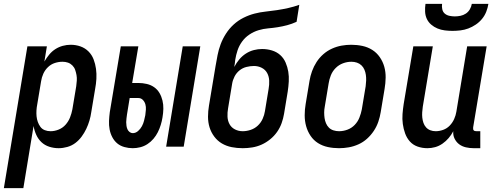

<svg xmlns="http://www.w3.org/2000/svg" viewBox="-52 -760 2572 995"><path d="M-32 215 90 -520H191L178 -441Q189 -460 203 -477Q217 -494 235 -505.5Q253 -517 273.5 -522.5Q294 -528 314 -528Q341 -528 365 -519.5Q389 -511 406.5 -493.5Q424 -476 433 -452.5Q442 -429 445.5 -403.5Q449 -378 447.5 -351.5Q446 -325 441 -299L421 -179Q418 -157 411.5 -135Q405 -113 395 -92Q385 -71 371 -52Q357 -33 338.5 -19Q320 -5 297 1.5Q274 8 252 8Q227 8 203.5 0.5Q180 -7 163 -23Q146 -39 136 -61Q126 -83 122 -107L69 215ZM210 -80Q231 -80 252 -88.5Q273 -97 288 -114Q303 -131 311 -151.5Q319 -172 323 -193L343 -313Q345 -328 346 -342.5Q347 -357 344.5 -371Q342 -385 337.5 -398Q333 -411 323 -421Q313 -431 300 -435.5Q287 -440 272 -440Q252 -440 232 -433.5Q212 -427 196.5 -412Q181 -397 172.5 -378Q164 -359 161 -339L141 -219Q138 -204 137 -188Q136 -172 137.5 -157Q139 -142 144 -128Q149 -114 157.5 -102.5Q166 -91 180 -85.5Q194 -80 210 -80Z M809 0 895 -520H986L900 0ZM636 8Q614 8 592.5 2Q571 -4 555.5 -17Q540 -30 530 -49Q520 -68 516 -89.5Q512 -111 513 -133.5Q514 -156 517 -179L574 -520H665L633 -330H665Q687 -330 708.5 -325Q730 -320 747 -308Q764 -296 774.5 -278Q785 -260 790 -239Q795 -218 794.5 -196Q794 -174 790 -151Q787 -132 781 -112.5Q775 -93 766 -75Q757 -57 743.5 -41Q730 -25 712.5 -13.5Q695 -2 675 3Q655 8 636 8ZM636 -70Q651 -70 663.5 -81Q676 -92 683.5 -106Q691 -120 694.5 -134.5Q698 -149 701 -163Q703 -178 704 -192Q705 -206 701.5 -219Q698 -232 688.5 -242Q679 -252 665 -252H620L606 -166Q605 -156 603.5 -146.5Q602 -137 602 -127Q602 -117 603.5 -107.5Q605 -98 608.5 -90Q612 -82 619.5 -76Q627 -70 636 -70Z M1206 8Q1176 8 1148.5 2.5Q1121 -3 1098 -16.5Q1075 -30 1058.5 -52Q1042 -74 1034 -100Q1026 -126 1026 -155Q1026 -184 1031 -213L1065 -417Q1070 -446 1075.5 -474.5Q1081 -503 1091.5 -531Q1102 -559 1119 -585.5Q1136 -612 1159 -633Q1182 -654 1210 -668Q1238 -682 1267 -689.5Q1296 -697 1325 -700Q1354 -703 1383.5 -707.5Q1413 -712 1442 -718.5Q1471 -725 1499 -735L1485 -647Q1461 -636 1436.5 -629.5Q1412 -623 1387 -619Q1362 -615 1337.5 -613Q1313 -611 1288 -603.5Q1263 -596 1240.5 -581Q1218 -566 1202.5 -544.5Q1187 -523 1179 -499Q1171 -475 1167 -450Q1166 -441 1165 -432Q1164 -423 1162 -413Q1173 -434 1188 -452Q1203 -470 1222.5 -482.5Q1242 -495 1263.5 -500.5Q1285 -506 1306 -506Q1333 -506 1357.5 -498.5Q1382 -491 1400 -475Q1418 -459 1428 -436Q1438 -413 1442 -388.5Q1446 -364 1444.5 -337.5Q1443 -311 1439 -285L1420 -170Q1416 -146 1407.5 -122Q1399 -98 1384 -76.5Q1369 -55 1348 -38Q1327 -21 1303.5 -10.5Q1280 0 1255 4Q1230 8 1206 8ZM1206 -80Q1226 -80 1247 -87Q1268 -94 1284 -109Q1300 -124 1309 -144Q1318 -164 1321 -184L1340 -299Q1344 -321 1343 -342.5Q1342 -364 1332.5 -381.5Q1323 -399 1304.5 -408.5Q1286 -418 1264 -418Q1245 -418 1225 -413Q1205 -408 1189 -395Q1173 -382 1163.5 -363.5Q1154 -345 1151 -326L1130 -199Q1126 -177 1127 -155.5Q1128 -134 1137.5 -116.5Q1147 -99 1165.5 -89.5Q1184 -80 1206 -80Z M1705 8Q1675 8 1647 2Q1619 -4 1596 -18.5Q1573 -33 1557.5 -56Q1542 -79 1534.5 -106Q1527 -133 1527 -162.5Q1527 -192 1532 -221L1552 -341Q1556 -366 1565 -391Q1574 -416 1588.5 -438.5Q1603 -461 1623.5 -479Q1644 -497 1668.5 -508Q1693 -519 1718 -523.5Q1743 -528 1768 -528Q1798 -528 1826 -522Q1854 -516 1877 -501.5Q1900 -487 1916 -464Q1932 -441 1939.5 -414Q1947 -387 1946.5 -357.5Q1946 -328 1941 -299L1921 -179Q1917 -154 1908.5 -129Q1900 -104 1885 -81.5Q1870 -59 1850 -41Q1830 -23 1805.5 -12Q1781 -1 1755.5 3.5Q1730 8 1705 8ZM1705 -80Q1727 -80 1748.5 -88Q1770 -96 1786 -112.5Q1802 -129 1810.5 -150.5Q1819 -172 1823 -193L1843 -313Q1845 -328 1845.5 -343Q1846 -358 1844 -372Q1842 -386 1836.5 -399Q1831 -412 1821 -421.5Q1811 -431 1797.5 -435.5Q1784 -440 1769 -440Q1747 -440 1725.5 -432Q1704 -424 1687.5 -407.5Q1671 -391 1662.5 -369.5Q1654 -348 1651 -327L1631 -207Q1628 -192 1628 -177Q1628 -162 1630 -148Q1632 -134 1637.5 -121Q1643 -108 1652.5 -98.5Q1662 -89 1676 -84.5Q1690 -80 1705 -80Z M2163 8Q2136 8 2112 -0.5Q2088 -9 2072 -27Q2056 -45 2047.5 -68.5Q2039 -92 2035.5 -117.5Q2032 -143 2034 -169Q2036 -195 2040 -221L2090 -520H2191L2139 -207Q2137 -193 2136 -178.5Q2135 -164 2136.5 -150Q2138 -136 2142.5 -123Q2147 -110 2156 -100Q2165 -90 2178 -85Q2191 -80 2206 -80Q2225 -80 2244.5 -87Q2264 -94 2278.5 -109Q2293 -124 2301.5 -143Q2310 -162 2313 -181L2369 -520H2470L2400 -100Q2400 -96 2400 -92Q2400 -88 2402.5 -85Q2405 -82 2409 -81Q2413 -80 2418 -80H2437V8H2403Q2382 8 2362.5 3.5Q2343 -1 2328 -12Q2313 -23 2304 -41Q2295 -59 2297 -80Q2287 -61 2273 -44.5Q2259 -28 2241 -15.5Q2223 -3 2203 2.5Q2183 8 2163 8ZM2293 -600Q2273 -600 2253 -602.5Q2233 -605 2215 -612.5Q2197 -620 2182.5 -632.5Q2168 -645 2160 -662Q2152 -679 2151 -699.5Q2150 -720 2153 -740H2239Q2237 -726 2240 -712Q2243 -698 2253 -689.5Q2263 -681 2277 -678Q2291 -675 2305 -675Q2319 -675 2334 -678Q2349 -681 2362 -689.5Q2375 -698 2383 -712Q2391 -726 2393 -740H2479Q2476 -720 2468 -699.5Q2460 -679 2446 -662Q2432 -645 2413.5 -632.5Q2395 -620 2375 -612.5Q2355 -605 2334 -602.5Q2313 -600 2293 -600Z"/></svg>

Font: Iosevka Semibold
Style: Italic
Weight: 600
Italic angle: -9°
Monospace: yes
Designer: Belleve Invis
Foundry: Belleve Invis
Version: Version 32.5.0; ttfautohint (v1.8.4)